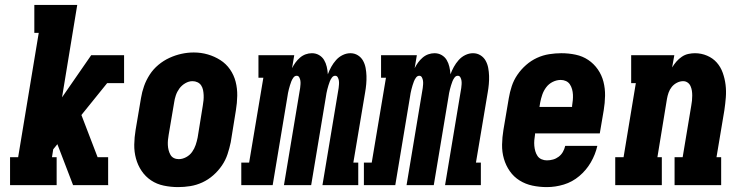

<svg xmlns="http://www.w3.org/2000/svg" viewBox="-20 -755 3040 783"><path d="M21 0V-114H54L138 -621H120V-735H295L233 -358L352 -530H486V-416H417L312 -286L378 -114H421V-2L422 0H278L214 -167L197 -146L192 -114H211V0Z M706 8Q677 8 648 2Q619 -4 596 -19.5Q573 -35 557.5 -58Q542 -81 534.5 -108.5Q527 -136 527.5 -165.5Q528 -195 533 -225L555 -355Q559 -380 567.5 -404Q576 -428 590.5 -450.5Q605 -473 626 -490.5Q647 -508 671 -519Q695 -530 720 -535.5Q745 -541 770 -541Q800 -541 827.5 -533Q855 -525 878.5 -510Q902 -495 918 -472Q934 -449 941 -421.5Q948 -394 947.5 -364.5Q947 -335 942 -305L921 -175Q916 -151 908 -126.5Q900 -102 885 -80Q870 -58 849.5 -40Q829 -22 805 -11Q781 0 756 4Q731 8 706 8ZM709 -106Q724 -106 739 -114Q754 -122 763.5 -135.5Q773 -149 778 -164Q783 -179 786 -194L807 -324Q809 -335 810 -346Q811 -357 810.5 -367.5Q810 -378 808 -388Q806 -398 800.5 -406.5Q795 -415 785.5 -419.5Q776 -424 765 -424Q750 -424 735.5 -415.5Q721 -407 711.5 -394Q702 -381 697 -366Q692 -351 690 -336L668 -206Q666 -195 665 -184.5Q664 -174 664.5 -163.5Q665 -153 667.5 -143Q670 -133 675 -124Q680 -115 689 -110.5Q698 -106 709 -106Z M964 0V-92H996L1054 -438H1034V-530H1180L1171 -477Q1177 -489 1185 -500Q1193 -511 1203.5 -520Q1214 -529 1226.5 -533.5Q1239 -538 1252 -538Q1268 -538 1281 -530.5Q1294 -523 1301.5 -510.5Q1309 -498 1312.5 -483Q1316 -468 1317 -452Q1323 -468 1331 -482.5Q1339 -497 1350.5 -510Q1362 -523 1377.5 -530.5Q1393 -538 1409 -538Q1426 -538 1439.5 -529.5Q1453 -521 1460.5 -507.5Q1468 -494 1471 -478Q1474 -462 1474.5 -445.5Q1475 -429 1473.5 -412Q1472 -395 1469 -378L1421 -92H1441V0H1295L1361 -396Q1362 -404 1362.5 -411.5Q1363 -419 1362 -426Q1361 -433 1357.5 -439.5Q1354 -446 1347 -446Q1339 -446 1333.5 -438.5Q1328 -431 1325 -423Q1322 -415 1319.5 -407Q1317 -399 1315 -391Q1313 -383 1311.5 -375.5Q1310 -368 1309 -360L1249 0H1138L1204 -396Q1205 -404 1205.5 -411.5Q1206 -419 1205 -426Q1204 -433 1200.5 -439.5Q1197 -446 1190 -446Q1182 -446 1176.5 -438.5Q1171 -431 1168 -423Q1165 -415 1162.5 -407Q1160 -399 1158 -391Q1156 -383 1154.5 -375.5Q1153 -368 1152 -360L1092 0Z M1464 0V-92H1496L1554 -438H1534V-530H1680L1671 -477Q1677 -489 1685 -500Q1693 -511 1703.5 -520Q1714 -529 1726.5 -533.5Q1739 -538 1752 -538Q1768 -538 1781 -530.5Q1794 -523 1801.5 -510.5Q1809 -498 1812.5 -483Q1816 -468 1817 -452Q1823 -468 1831 -482.5Q1839 -497 1850.5 -510Q1862 -523 1877.5 -530.5Q1893 -538 1909 -538Q1926 -538 1939.5 -529.5Q1953 -521 1960.5 -507.5Q1968 -494 1971 -478Q1974 -462 1974.5 -445.5Q1975 -429 1973.5 -412Q1972 -395 1969 -378L1921 -92H1941V0H1795L1861 -396Q1862 -404 1862.5 -411.5Q1863 -419 1862 -426Q1861 -433 1857.5 -439.5Q1854 -446 1847 -446Q1839 -446 1833.5 -438.5Q1828 -431 1825 -423Q1822 -415 1819.5 -407Q1817 -399 1815 -391Q1813 -383 1811.5 -375.5Q1810 -368 1809 -360L1749 0H1638L1704 -396Q1705 -404 1705.5 -411.5Q1706 -419 1705 -426Q1704 -433 1700.5 -439.5Q1697 -446 1690 -446Q1682 -446 1676.5 -438.5Q1671 -431 1668 -423Q1665 -415 1662.5 -407Q1660 -399 1658 -391Q1656 -383 1654.5 -375.5Q1653 -368 1652 -360L1592 0Z M2210 8Q2180 8 2151.5 2Q2123 -4 2099 -19Q2075 -34 2059 -57Q2043 -80 2035 -107.5Q2027 -135 2027.5 -165Q2028 -195 2033 -225L2055 -355Q2059 -379 2067 -403.5Q2075 -428 2090 -450Q2105 -472 2125.5 -490Q2146 -508 2170 -519Q2194 -530 2219.5 -534Q2245 -538 2269 -538Q2299 -538 2327.5 -532Q2356 -526 2379 -510.5Q2402 -495 2418 -472Q2434 -449 2441 -421.5Q2448 -394 2447.5 -364.5Q2447 -335 2442 -305L2426 -211H2162V-207Q2160 -195 2159 -183.5Q2158 -172 2159 -160.5Q2160 -149 2163 -138.5Q2166 -128 2172 -119Q2178 -110 2188.5 -105.5Q2199 -101 2210 -101Q2223 -101 2235.5 -104.5Q2248 -108 2258.5 -116Q2269 -124 2275.5 -135.5Q2282 -147 2285 -160H2416Q2408 -125 2389.5 -93Q2371 -61 2342.5 -37Q2314 -13 2279.5 -2.5Q2245 8 2210 8ZM2180 -319H2313V-323Q2315 -335 2316 -346.5Q2317 -358 2316.5 -369Q2316 -380 2313 -391Q2310 -402 2304 -411Q2298 -420 2288 -424.5Q2278 -429 2267 -429Q2250 -429 2234 -421Q2218 -413 2207.5 -399Q2197 -385 2191.5 -369Q2186 -353 2183 -337Z M2489 0V-114H2523L2573 -416H2554V-530H2730L2721 -480Q2729 -493 2738.5 -504Q2748 -515 2760.5 -523.5Q2773 -532 2787 -535Q2801 -538 2814 -538Q2840 -538 2863.5 -528Q2887 -518 2903 -500Q2919 -482 2927.5 -458Q2936 -434 2939 -409Q2942 -384 2940 -358Q2938 -332 2934 -305L2902 -114H2921V0H2731V-114H2764L2799 -324Q2801 -334 2802 -344.5Q2803 -355 2803 -365.5Q2803 -376 2801.5 -385.5Q2800 -395 2796 -404Q2792 -413 2784 -418.5Q2776 -424 2766 -424Q2753 -424 2740.5 -417.5Q2728 -411 2719.5 -400.5Q2711 -390 2706.5 -377Q2702 -364 2700 -352L2661 -114H2679V0Z"/></svg>

Font: Iosevka Slab Heavy Oblique
Style: Regular
Weight: 900
Italic angle: -9°
Monospace: yes
Designer: Belleve Invis
Foundry: Belleve Invis
Version: Version 11.1.1; ttfautohint (v1.8.3)